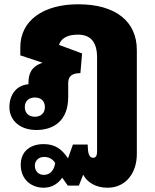

<svg xmlns="http://www.w3.org/2000/svg" viewBox="-20 -598 726 898"><path d="M184 280C225 280 253 259 271 233L297 270H349L369 219C388 255 428 280 483 280C570 280 620 209 620 123V-364C620 -497 522 -578 346 -578C181 -578 75 -501 75 -377V-339L178 -305V-304C124 -286 113 -250 113 -208V-204C54 -199 24 -152 24 -97C24 -38 70 10 150 10C234 10 299 -36 299 -144V-208C299 -235 309 -256 356 -256L364 -348L256 -388C265 -417 293 -436 344 -436C406 -436 434 -399 434 -329V110C434 127 430 140 416 140C396 140 391 119 390 78H321L298 143L294 137C269 101 239 76 184 76C125 76 77 107 77 173C77 241 126 280 184 280ZM143 -52C116 -52 96 -68 96 -97C96 -126 116 -142 143 -142C170 -142 190 -127 190 -97C190 -68 170 -52 143 -52ZM185 220C160 220 143 202 143 177C143 155 159 136 186 136C207 136 225 144 238 164C235 191 219 220 185 220Z"/></svg>

Font: Noto Sans Thai Looped Black
Style: Regular
Weight: 900
Designer: Sasikarn Vongin, Ben Mitchell
Foundry: The Fontpad Ltd
Version: Version 1.001